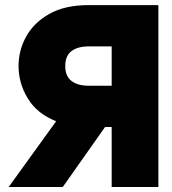

<svg xmlns="http://www.w3.org/2000/svg" viewBox="-20 -743 684 763"><path d="M609.4 0H423.8V-238.3H397.5L229.5 0H14.6L203.1 -261.2Q127.4 -291 90.6 -351.6Q53.7 -412.1 53.7 -480.5Q53.7 -543 84.2 -598.1Q114.7 -653.3 176.5 -688Q238.3 -722.7 332.5 -722.7H609.4ZM423.8 -558.6H332.5Q288.6 -558.6 263.9 -539.8Q239.3 -521 239.3 -480.5Q239.3 -440.4 263.9 -421.4Q288.6 -402.3 332.5 -402.3H423.8Z"/></svg>

Font: Giphurs Black
Style: Regular
Weight: 900
Version: Version 0.920; ttfautohint (v1.8.4.7-5d5b)